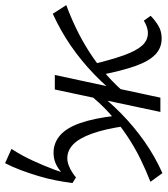

<svg xmlns="http://www.w3.org/2000/svg" viewBox="27 -490 657 753"><g transform="rotate(90 355.5 -113.5)"><path d="M33 8 -1 -45Q43 -61 90 -83.5Q137 -106 183 -135.5Q229 -165 272 -202.5Q315 -240 353 -286L374 -272Q325 -207 271 -155Q217 -103 158 -62.5Q99 -22 33 8ZM232 -144Q213 -223 195.5 -271.5Q178 -320 157.5 -342.5Q137 -365 109 -365Q96 -365 82.5 -360Q69 -355 60 -349L41 -376Q62 -396 82.5 -407.5Q103 -419 130 -419Q167 -419 193 -394Q219 -369 237.5 -317Q256 -265 272 -185ZM273 0 362 -414H418L330 0ZM344 -128 322 -142Q371 -208 423.5 -259.5Q476 -311 534.5 -352Q593 -393 658 -422L692 -375Q648 -358 602 -335.5Q556 -313 510.5 -282.5Q465 -252 422.5 -213.5Q380 -175 344 -128ZM578 5Q540 5 510.5 -20Q481 -45 462 -98.5Q443 -152 433 -238L473 -278Q485 -195 503.5 -144.5Q522 -94 546 -71.5Q570 -49 599 -49Q614 -49 629 -55Q644 -61 656 -69Q668 -77 675 -83L697 -69Q679 -47 660 -30Q641 -13 621.5 -4Q602 5 578 5ZM619 195 563 170Q589 130 609 86.5Q629 43 644.5 1.5Q660 -40 669 -76L697 -69Q693 -39 686.5 -5Q680 29 669.5 64Q659 99 646.5 132.5Q634 166 619 195Z"/></g></svg>

Font: Ysabeau Infant
Style: Italic
Weight: 400
Italic angle: -12°
Designer: Christian Thalmann (Catharsis Fonts)
Version: Version 2.001;gftools[0.9.30]; featfreeze: ss01,ss02,lnum